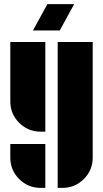

<svg xmlns="http://www.w3.org/2000/svg" viewBox="-20 -904 500 932"><path d="M260 8V-700H430V-139Q430 -78 387 -35Q344 8 283 8ZM30 -139V-205H200V8H177Q116 8 73 -35Q30 -78 30 -139ZM30 -412V-700H200V-265H177Q116 -265 73 -308Q30 -351 30 -412ZM340 -884 270 -756H140L210 -884Z"/></svg>

Font: Promplate
Style: Bold
Weight: 400
Designer: Evgeny Tarasenko
Foundry: Evgeny Tarasenko
Version: Version 1.000